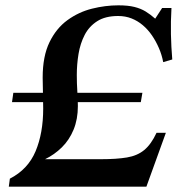

<svg xmlns="http://www.w3.org/2000/svg" viewBox="-20 -700 680 720"><path d="M567 -202H602L529 0H13L17 -30Q85 -65 113.5 -133Q142 -201 142 -293Q142 -323 141 -354Q140 -385 140 -409Q140 -489 165.5 -541.5Q191 -594 233 -624.5Q275 -655 325 -667.5Q375 -680 424 -680Q460 -680 484 -674Q508 -668 526 -657Q544 -646 562 -630L588 -670H623Q620 -619 621 -571.5Q622 -524 626 -477L592 -467Q587 -494 576 -519.5Q565 -545 550 -567Q535 -589 515.5 -605.5Q496 -622 473 -631Q450 -640 423 -640Q375 -640 344.5 -620.5Q314 -601 297.5 -569Q281 -537 274.5 -498Q268 -459 268 -419Q268 -387 270 -357Q272 -327 272 -302Q272 -253 256 -214Q240 -175 212 -147.5Q184 -120 149 -103H359Q417 -103 456 -109.5Q495 -116 521 -137.5Q547 -159 567 -202ZM30 -352H514L508 -317H25Z"/></svg>

Font: Brygada 1918 SemiBold
Style: Italic
Weight: 600
Italic angle: -8°
Designer: Mateusz Machalski | Borys Kosmynka | Przemek Hoffer
Foundry: NIEPODLEGLA 2018
Version: Version 3.006